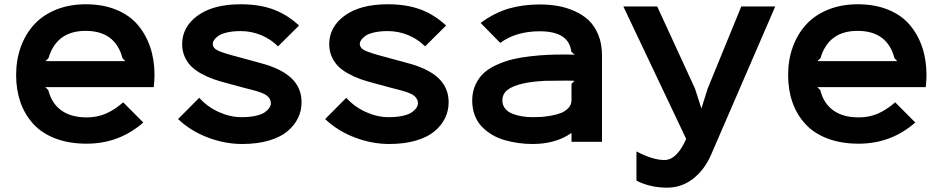

<svg xmlns="http://www.w3.org/2000/svg" viewBox="-20 -660 4394 895"><path d="M191.9 -375H564L550.8 -389.2Q517.6 -516.1 378.9 -516.1Q243.7 -516.1 206.1 -389.2ZM700.2 -310.1Q700.2 -289.1 696.8 -253.9H190.9L205.1 -240.2Q220.2 -178.7 265.4 -145.8Q310.5 -112.8 384.8 -112.8Q431.2 -112.8 471.7 -129.6Q512.2 -146.5 554.2 -183.1L647.9 -88.9Q535.2 9.8 383.8 9.8Q301.8 9.8 238 -14.6Q174.3 -39.1 134.8 -82.8Q95.2 -126.5 75.2 -183.8Q55.2 -241.2 55.2 -310.1Q55.2 -381.3 77.1 -441.7Q99.1 -502 139.6 -546.1Q180.2 -590.3 241.9 -615.2Q303.7 -640.1 379.9 -640.1Q459 -640.1 521 -615Q583 -589.8 621.6 -544.7Q660.2 -499.5 680.2 -440.2Q700.2 -380.9 700.2 -310.1Z M1385.7 -183.1Q1385.7 -144 1369.1 -109.6Q1352.5 -75.2 1319.8 -47.9Q1287.1 -20.5 1232.9 -4.6Q1178.7 11.2 1108.9 11.2Q1027.8 11.2 948 -19.3Q868.2 -49.8 810.1 -105L908.7 -204.1Q946.3 -162.1 999.8 -137.9Q1053.2 -113.8 1106 -113.8Q1144.5 -113.8 1173.1 -120.4Q1201.7 -127 1215.8 -137.7Q1230 -148.4 1236.3 -158.7Q1242.7 -168.9 1242.7 -179.2Q1242.7 -198.7 1225.3 -213.4Q1208 -228 1150.9 -242.2Q1131.3 -246.6 1039.1 -272Q1002.9 -281.2 974.6 -291.3Q946.3 -301.3 918 -316.9Q889.6 -332.5 871.1 -351.1Q852.5 -369.6 840.8 -396Q829.1 -422.4 829.1 -454.1Q829.1 -534.7 901.6 -587.4Q974.1 -640.1 1102.1 -640.1Q1189 -640.1 1254.2 -616Q1319.3 -591.8 1374 -541L1275.9 -443.8Q1243.2 -477.1 1197.5 -496.1Q1151.9 -515.1 1102.1 -515.1Q1064.9 -515.1 1037.4 -508.5Q1009.8 -502 996.6 -491.9Q983.4 -481.9 977.5 -472.9Q971.7 -463.9 971.7 -456.1Q971.7 -435.5 996.8 -423.8Q1022 -412.1 1091.8 -394Q1189.9 -367.2 1193.8 -366.2Q1291.5 -340.3 1338.6 -295.4Q1385.7 -250.5 1385.7 -183.1Z M2071.3 -183.1Q2071.3 -144 2054.7 -109.6Q2038.1 -75.2 2005.4 -47.9Q1972.7 -20.5 1918.5 -4.6Q1864.3 11.2 1794.4 11.2Q1713.4 11.2 1633.5 -19.3Q1553.7 -49.8 1495.6 -105L1594.2 -204.1Q1631.8 -162.1 1685.3 -137.9Q1738.8 -113.8 1791.5 -113.8Q1830.1 -113.8 1858.6 -120.4Q1887.2 -127 1901.4 -137.7Q1915.5 -148.4 1921.9 -158.7Q1928.2 -168.9 1928.2 -179.2Q1928.2 -198.7 1910.9 -213.4Q1893.6 -228 1836.4 -242.2Q1816.9 -246.6 1724.6 -272Q1688.5 -281.2 1660.2 -291.3Q1631.8 -301.3 1603.5 -316.9Q1575.2 -332.5 1556.6 -351.1Q1538.1 -369.6 1526.4 -396Q1514.6 -422.4 1514.6 -454.1Q1514.6 -534.7 1587.2 -587.4Q1659.7 -640.1 1787.6 -640.1Q1874.5 -640.1 1939.7 -616Q2004.9 -591.8 2059.6 -541L1961.4 -443.8Q1928.7 -477.1 1883.1 -496.1Q1837.4 -515.1 1787.6 -515.1Q1750.5 -515.1 1722.9 -508.5Q1695.3 -502 1682.1 -491.9Q1668.9 -481.9 1663.1 -472.9Q1657.2 -463.9 1657.2 -456.1Q1657.2 -435.5 1682.4 -423.8Q1707.5 -412.1 1777.3 -394Q1875.5 -367.2 1879.4 -366.2Q1977.1 -340.3 2024.2 -295.4Q2071.3 -250.5 2071.3 -183.1Z M2644 -269 2658.2 -283.2Q2648.4 -284.2 2614.7 -284.2Q2554.2 -284.2 2520 -283.2Q2458.5 -279.8 2419.9 -271Q2370.6 -260.3 2346.2 -241.2Q2321.8 -222.2 2321.8 -191.9Q2321.8 -169.4 2335.4 -153.1Q2349.1 -136.7 2371.6 -128.7Q2394 -120.6 2416.3 -117.2Q2438.5 -113.8 2462.9 -113.8Q2483.4 -113.8 2503.2 -115Q2522.9 -116.2 2550 -121.1Q2577.1 -126 2596.7 -134Q2616.2 -142.1 2630.1 -157.2Q2644 -172.4 2644 -192.9ZM2786.1 -402.8V1H2644V-39.1H2642.1Q2569.8 11.2 2462.9 11.2Q2429.2 11.2 2397.2 6.8Q2365.2 2.4 2332.8 -6.8Q2300.3 -16.1 2273.4 -32.2Q2246.6 -48.3 2225.6 -70.1Q2204.6 -91.8 2192.9 -123Q2181.2 -154.3 2181.2 -191.9Q2181.2 -232.9 2196.8 -266.1Q2212.4 -299.3 2236.8 -321Q2261.2 -342.8 2298.3 -359.1Q2335.4 -375.5 2371.3 -384Q2407.2 -392.6 2452.9 -397.7Q2498.5 -402.8 2533 -404.3Q2567.4 -405.8 2608.9 -405.8Q2647 -405.8 2659.2 -404.8L2643.1 -418.9Q2632.3 -514.2 2496.1 -514.2Q2385.3 -514.2 2312 -460L2220.2 -553.2Q2287.1 -601.6 2352.8 -620.4Q2418.5 -639.2 2496.1 -639.2Q2540 -639.2 2579.8 -632.3Q2619.6 -625.5 2658.2 -608.4Q2696.8 -591.3 2724.4 -565.2Q2752 -539.1 2769 -497.6Q2786.1 -456.1 2786.1 -402.8Z M3435.5 -629.9H3593.8L3294.4 62Q3263.7 132.3 3210.2 173.6Q3156.7 214.8 3089.8 214.8Q3010.7 214.8 2946.8 182.1V45.9Q3022.5 85.9 3077.6 85.9Q3134.8 85.9 3178.7 -12.2L2885.7 -629.9H3043.5L3219.7 -247.1L3248.5 -157.2H3250.5L3278.8 -247.1Z M3790.5 -375H4162.6L4149.4 -389.2Q4116.2 -516.1 3977.5 -516.1Q3842.3 -516.1 3804.7 -389.2ZM4298.8 -310.1Q4298.8 -289.1 4295.4 -253.9H3789.6L3803.7 -240.2Q3818.8 -178.7 3864 -145.8Q3909.2 -112.8 3983.4 -112.8Q4029.8 -112.8 4070.3 -129.6Q4110.8 -146.5 4152.8 -183.1L4246.6 -88.9Q4133.8 9.8 3982.4 9.8Q3900.4 9.8 3836.7 -14.6Q3772.9 -39.1 3733.4 -82.8Q3693.8 -126.5 3673.8 -183.8Q3653.8 -241.2 3653.8 -310.1Q3653.8 -381.3 3675.8 -441.7Q3697.8 -502 3738.3 -546.1Q3778.8 -590.3 3840.6 -615.2Q3902.3 -640.1 3978.5 -640.1Q4057.6 -640.1 4119.6 -615Q4181.6 -589.8 4220.2 -544.7Q4258.8 -499.5 4278.8 -440.2Q4298.8 -380.9 4298.8 -310.1Z"/></svg>

Font: Sinkin Sans 600 SemiBold
Style: Regular
Weight: 600
Designer: Keith Bates
Foundry: K-Type
Version: Sinkin Sans (version 1.0)  by Keith Bates   •   © 2014   www